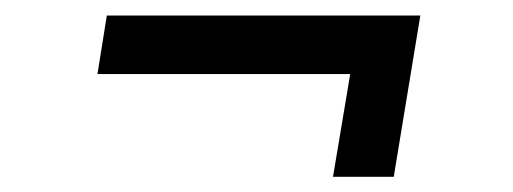

<svg xmlns="http://www.w3.org/2000/svg" viewBox="-20 -384 668 250"><path d="M413.6 -153.8 436 -287.6H106.9L119.1 -363.8H527.3L492.7 -153.8Z"/></svg>

Font: Inter Display
Style: Italic
Weight: 400
Italic angle: -9.39999°
Designer: Rasmus Andersson
Foundry: rsms
Version: Version 4.000;git-a52131595